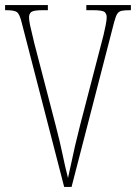

<svg xmlns="http://www.w3.org/2000/svg" viewBox="-20 -734 534 754"><path d="M65 -646Q57 -679 46.5 -686.5Q36 -694 4 -694H0V-714H168V-694H149Q112 -694 103 -687Q94 -680 94 -666Q94 -655 98 -635.5Q102 -616 107 -597Q112 -578 114 -567L198 -244Q216 -175 225.5 -128.5Q235 -82 247 -35Q255 -69 261 -98.5Q267 -128 275 -162.5Q283 -197 295 -244L379 -567Q382 -577 386.5 -596Q391 -615 395 -635Q399 -655 399 -666Q399 -680 390.5 -687Q382 -694 344 -694H319V-714H494V-694H491Q469 -694 457.5 -691.5Q446 -689 440 -679Q434 -669 428 -646L261 0H232Z"/></svg>

Font: Noto Serif Khmer ExtraCondensed Thin
Style: Regular
Weight: 100
Width: 2
Designer: Danh Hong and the Monotype Design Team
Foundry: Monotype Imaging Inc.
Version: Version 2.004; ttfautohint (v1.8.4.7-5d5b)